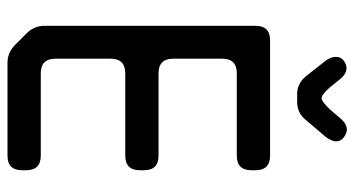

<svg xmlns="http://www.w3.org/2000/svg" viewBox="-242 -720 968 525"><g transform="rotate(90 242.5 -457.0)"><path d="M102 -14Q123 7 151 7H405Q445 7 445 -33V-44Q445 -84 405 -84H180Q140 -84 140 -124V-275Q140 -315 180 -315H405Q445 -315 445 -355V-366Q445 -406 405 -406H180Q140 -406 140 -446V-580Q140 -620 180 -620H405Q445 -620 445 -660V-671Q445 -711 405 -711H90Q50 -711 50 -671V-95Q50 -66 70 -46ZM188 -809Q208 -785 237 -785H257Q288 -785 306 -807L352 -861Q366 -878 366 -892Q366 -905 354.5 -913Q343 -921 334 -921Q318 -921 303 -903L278 -874Q257 -852 248 -852Q238 -852 218 -875L197 -901Q182 -920 166 -920Q156 -920 145.5 -912.5Q135 -905 135 -891Q135 -876 147 -861Z"/></g></svg>

Font: WD-XL Lubrifont TC
Style: Regular
Weight: 400
Designer: [WD-XL Lubrifont] Copyright 2020-2022 (c) NightFurySL2001, Skr-ZERO; [ZCOOL QingKe HuangYou] Copyright 2018-2022 (c) The
Version: Version 2.001;hotconv 1.1.1;makeotfexe 2.6.0